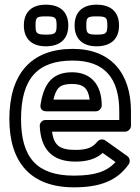

<svg xmlns="http://www.w3.org/2000/svg" viewBox="-20 -761 598 821"><path d="M291 -502C426.5 -502 490 -427.4 490 -285V-248H175C161.9 -248 149.3 -237.5 150 -221.9C154.3 -125.5 200.7 -70 302 -70C350.9 -70 389.1 -80.3 419.2 -107L474 -68C437.4 -28.2 388.1 -10 296 -10C137.4 -10 70 -87.6 70 -252C70 -425.7 140.9 -502 291 -502ZM291 -552C113.1 -552 20 -444.9 20 -252C20 -67.5 110.6 40 296 40C408.9 40 481 11.6 530.4 -58.6C537.5 -68.6 536.1 -85.1 524.5 -93.4L430.5 -160.4C421 -167.1 405.2 -166.4 396.6 -155.7C376.2 -130.5 352.7 -120 302 -120C232.7 -120 210.8 -141.2 202.4 -198H515C525.7 -198 540 -207.9 540 -223V-285C540 -447.4 454.8 -552 291 -552ZM415 -310C415 -397.1 370.4 -452 288 -452C192.6 -452 165.7 -388.1 153.3 -314.1C152.1 -306.7 151.4 -285 178 -285H390C405.1 -285 415 -299.3 415 -310ZM363.5 -335H208.4C220.1 -382.8 233 -402 288 -402C336.1 -402 356.9 -384.2 363.5 -335ZM393 -691C434.3 -691 439 -686.7 439 -652C439 -617.7 433.2 -613 393 -613C353.3 -613 349 -618.5 349 -652C349 -686.8 353.1 -691 393 -691ZM393 -741C335.4 -741 299 -712 299 -652C299 -593.8 334.4 -563 393 -563C448.8 -563 489 -589.8 489 -652C489 -713.8 450.1 -741 393 -741ZM176 -691C217.3 -691 222 -686.7 222 -652C222 -617.7 216.2 -613 176 -613C136.3 -613 132 -618.5 132 -652C132 -686.8 136.1 -691 176 -691ZM176 -741C118.4 -741 82 -712 82 -652C82 -593.8 117.4 -563 176 -563C231.8 -563 272 -589.8 272 -652C272 -713.8 233.1 -741 176 -741Z"/></svg>

Font: Fog Sans
Style: Outline
Weight: 700
Foundry: Intel Corporation
Version: Version 1.00